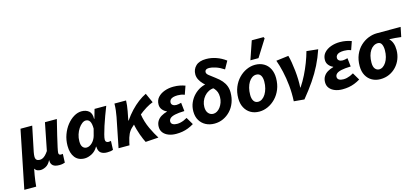

<svg xmlns="http://www.w3.org/2000/svg" viewBox="-93 -1380 4693 2154"><g transform="rotate(-15 2253.5 -303.0)"><path d="M-22 177 114 -496H250L190 -206Q187 -192 185.5 -177Q184 -162 184 -155Q184 -126 197.5 -114.5Q211 -103 234 -103Q250 -103 266 -110Q282 -117 299 -133.5Q316 -150 335 -178L398 -496H536Q511 -396 492 -316.5Q473 -237 462.5 -187.5Q452 -138 452 -125Q452 -110 459.5 -104.5Q467 -99 477 -99Q482 -99 488.5 -99.5Q495 -100 500 -101L496 0Q485 4 469 7.5Q453 11 432 11Q381 11 358 -8Q335 -27 334 -60Q334 -62 334 -64Q334 -66 335 -70H331Q308 -25 275 -7.5Q242 10 213 10Q194 10 175.5 2.5Q157 -5 146 -24Q138 15 132.5 48Q127 81 123 112Q119 143 116 177Z M726 12Q652 12 613 -38Q574 -88 574 -174Q574 -242 596 -302.5Q618 -363 654.5 -409Q691 -455 735.5 -481.5Q780 -508 825 -508Q876 -508 909 -481Q942 -454 940 -390H944L974 -496H1110Q1090 -445 1069.5 -390Q1049 -335 1032.5 -283.5Q1016 -232 1005.5 -192Q995 -152 995 -133Q995 -115 1005 -106.5Q1015 -98 1029 -98Q1040 -98 1046.5 -99.5Q1053 -101 1059 -102L1055 1Q1041 7 1023.5 9.5Q1006 12 985 12Q941 12 914.5 -7Q888 -26 884 -72Q884 -74 884 -76.5Q884 -79 884 -82H880Q852 -33 808 -10.5Q764 12 726 12ZM777 -100Q794 -100 810.5 -108Q827 -116 842 -130.5Q857 -145 868.5 -164.5Q880 -184 886 -205L907 -285Q907 -344 891 -370Q875 -396 844 -396Q823 -396 800.5 -379Q778 -362 758.5 -333Q739 -304 727 -266.5Q715 -229 715 -188Q715 -142 732.5 -121Q750 -100 777 -100Z M1120 0 1189 -345Q1195 -375 1200 -416.5Q1205 -458 1205 -496H1340Q1340 -473 1336 -439.5Q1332 -406 1326 -374L1306 -271H1310Q1349 -328 1392.5 -374Q1436 -420 1481.5 -454.5Q1527 -489 1573 -511L1623 -400Q1585 -386 1541.5 -359.5Q1498 -333 1445.5 -290Q1393 -247 1327 -185Q1300 -160 1283 -124.5Q1266 -89 1253 -30L1247 0ZM1432 10Q1423 -7 1412.5 -31.5Q1402 -56 1391 -86Q1380 -116 1370 -151.5Q1360 -187 1353 -226L1459 -306Q1466 -259 1479.5 -215Q1493 -171 1511.5 -131.5Q1530 -92 1548.5 -58.5Q1567 -25 1583 0Z M1788 12Q1739 12 1700.5 -3Q1662 -18 1639.5 -46Q1617 -74 1617 -114Q1617 -153 1634.5 -181.5Q1652 -210 1682.5 -228Q1713 -246 1750 -256V-260Q1722 -271 1701 -296.5Q1680 -322 1680 -356Q1680 -406 1710 -439.5Q1740 -473 1788.5 -490.5Q1837 -508 1892 -508Q1931 -508 1964.5 -501.5Q1998 -495 2027 -484L1993 -387Q1971 -396 1952 -399Q1933 -402 1913 -402Q1882 -402 1860 -395.5Q1838 -389 1827 -375.5Q1816 -362 1816 -344Q1816 -324 1832 -312.5Q1848 -301 1873 -301Q1887 -301 1900.5 -304Q1914 -307 1930 -311L1941 -212Q1871 -210 1831 -201Q1791 -192 1774 -176Q1757 -160 1757 -139Q1757 -117 1776 -105.5Q1795 -94 1827 -94Q1847 -94 1866.5 -98.5Q1886 -103 1905.5 -111Q1925 -119 1945 -131L1995 -46Q1960 -25 1927.5 -12.5Q1895 0 1861 6Q1827 12 1788 12Z M2233 12Q2177 12 2133 -11Q2089 -34 2063 -77Q2037 -120 2037 -181Q2037 -236 2057.5 -282.5Q2078 -329 2112 -364Q2146 -399 2188.5 -420Q2231 -441 2275 -443L2328 -375Q2295 -374 2266 -359.5Q2237 -345 2215 -319.5Q2193 -294 2181 -262.5Q2169 -231 2169 -197Q2169 -150 2191.5 -124Q2214 -98 2249 -98Q2271 -98 2292 -110.5Q2313 -123 2330 -145.5Q2347 -168 2357.5 -197.5Q2368 -227 2368 -261Q2368 -295 2359 -319Q2350 -343 2331.5 -364Q2313 -385 2281 -407Q2250 -431 2223.5 -458Q2197 -485 2181.5 -515Q2166 -545 2166 -577Q2166 -635 2206 -674Q2246 -713 2326 -713Q2385 -713 2443 -693Q2501 -673 2553 -634L2503 -545Q2455 -577 2409.5 -592Q2364 -607 2333 -607Q2309 -607 2296.5 -597.5Q2284 -588 2284 -571Q2284 -551 2309 -532Q2334 -513 2377 -480Q2418 -450 2444 -419.5Q2470 -389 2483 -354.5Q2496 -320 2496 -280Q2496 -217 2476 -163.5Q2456 -110 2419.5 -71Q2383 -32 2335.5 -10Q2288 12 2233 12Z M2754 12Q2696 12 2653 -13.5Q2610 -39 2586 -85Q2562 -131 2562 -192Q2562 -264 2586 -322Q2610 -380 2650 -421.5Q2690 -463 2739.5 -485.5Q2789 -508 2840 -508Q2897 -508 2940.5 -483Q2984 -458 3007.5 -411.5Q3031 -365 3031 -304Q3031 -232 3007.5 -174Q2984 -116 2944 -74.5Q2904 -33 2854.5 -10.5Q2805 12 2754 12ZM2769 -98Q2794 -98 2816.5 -113.5Q2839 -129 2856 -156.5Q2873 -184 2883 -221Q2893 -258 2893 -301Q2893 -347 2876 -372.5Q2859 -398 2824 -398Q2799 -398 2776.5 -383Q2754 -368 2737 -340.5Q2720 -313 2710.5 -276Q2701 -239 2701 -195Q2701 -150 2718.5 -124Q2736 -98 2769 -98ZM2804 -570 2877 -783H3014L3022 -767L2898 -570Z M3155 0Q3160 -94 3151 -183.5Q3142 -273 3124 -351.5Q3106 -430 3084 -490L3228 -508Q3238 -473 3246 -426Q3254 -379 3259.5 -327Q3265 -275 3266.5 -224.5Q3268 -174 3265 -130H3269Q3308 -188 3339.5 -251.5Q3371 -315 3396 -380Q3421 -445 3438 -507L3571 -493Q3540 -401 3499.5 -320Q3459 -239 3404 -158.5Q3349 -78 3276 11Z M3720 12Q3671 12 3632.5 -3Q3594 -18 3571.5 -46Q3549 -74 3549 -114Q3549 -153 3566.5 -181.5Q3584 -210 3614.5 -228Q3645 -246 3682 -256V-260Q3654 -271 3633 -296.5Q3612 -322 3612 -356Q3612 -406 3642 -439.5Q3672 -473 3720.5 -490.5Q3769 -508 3824 -508Q3863 -508 3896.5 -501.5Q3930 -495 3959 -484L3925 -387Q3903 -396 3884 -399Q3865 -402 3845 -402Q3814 -402 3792 -395.5Q3770 -389 3759 -375.5Q3748 -362 3748 -344Q3748 -324 3764 -312.5Q3780 -301 3805 -301Q3819 -301 3832.5 -304Q3846 -307 3862 -311L3873 -212Q3803 -210 3763 -201Q3723 -192 3706 -176Q3689 -160 3689 -139Q3689 -117 3708 -105.5Q3727 -94 3759 -94Q3779 -94 3798.5 -98.5Q3818 -103 3837.5 -111Q3857 -119 3877 -131L3927 -46Q3892 -25 3859.5 -12.5Q3827 0 3793 6Q3759 12 3720 12Z M4160 12Q4107 12 4064 -11.5Q4021 -35 3996 -80.5Q3971 -126 3971 -190Q3971 -263 3995.5 -320.5Q4020 -378 4061.5 -417Q4103 -456 4153 -476Q4203 -496 4254 -496H4529L4506 -384Q4469 -389 4437.5 -391.5Q4406 -394 4372 -395V-391Q4394 -370 4406 -336.5Q4418 -303 4418 -258Q4418 -203 4399 -154Q4380 -105 4345 -67.5Q4310 -30 4263 -9Q4216 12 4160 12ZM4175 -98Q4198 -98 4218.5 -112Q4239 -126 4255.5 -151.5Q4272 -177 4281.5 -212.5Q4291 -248 4291 -290Q4291 -332 4277.5 -359Q4264 -386 4234 -386Q4208 -386 4185 -372Q4162 -358 4145 -332.5Q4128 -307 4118.5 -271.5Q4109 -236 4109 -192Q4109 -144 4128 -121Q4147 -98 4175 -98Z"/></g></svg>

Font: Source Sans 3
Style: Bold Italic
Weight: 700
Italic angle: -11°
Designer: Paul D. Hunt
Foundry: Adobe
Version: Version 3.052;hotconv 1.1.0;makeotfexe 2.6.0